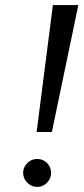

<svg xmlns="http://www.w3.org/2000/svg" viewBox="-20 -720 331 755"><path d="M188 -700H288L184 -201H124ZM71 -40Q71 -63 87.5 -79Q104 -95 126 -95Q149 -95 165 -79Q181 -63 181 -40Q181 -18 165 -1.5Q149 15 126 15Q104 15 87.5 -1.5Q71 -18 71 -40Z"/></svg>

Font: Von Book
Style: Italic
Weight: 400
Version: Version 4.000; ttfautohint (v1.8.4.7-5d5b)